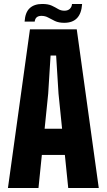

<svg xmlns="http://www.w3.org/2000/svg" viewBox="-20 -948 538 968"><path d="M20 0 131 -800H367L478 0H324L307 -167H191L174 0ZM205 -299H293L275 -476L263 -668H235L223 -476ZM104 -839Q107 -886 130 -907Q153 -928 193 -928Q223 -928 241 -919.5Q259 -911 273 -902.5Q287 -894 305 -894Q322 -894 332 -903.5Q342 -913 343 -928H394Q388 -833 304 -833Q276 -833 257 -842Q238 -851 223 -859.5Q208 -868 189 -868Q158 -868 155 -839Z"/></svg>

Font: Big Shoulders Display Black
Style: Regular
Weight: 900
Designer: Patric King
Foundry: XO Type Co
Version: Version 1.000; ttfautohint (v1.8.2)